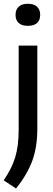

<svg xmlns="http://www.w3.org/2000/svg" viewBox="-37 -792 288 1044"><path d="M-17 188.5Q27.5 124 46 62.2Q64.5 0.5 64.5 -85.5V-544H166V-91.5Q166 6 139.2 80.5Q112.5 155 50 233ZM47.5 -711Q47.5 -739.5 64.5 -755.5Q81.5 -771.5 114.5 -771.5Q147.5 -771.5 164.5 -755.5Q181.5 -739.5 181.5 -711Q181.5 -682.5 164.5 -667Q147.5 -651.5 114.5 -651.5Q81.5 -651.5 64.5 -667Q47.5 -682.5 47.5 -711Z"/></svg>

Font: Encode Sans Semi Condensed Medium
Style: Regular
Weight: 500
Width: 4
Designer: Multiple Designers
Foundry: Impallari Type
Version: Version 2.000